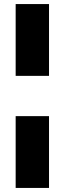

<svg xmlns="http://www.w3.org/2000/svg" viewBox="-20 -763 318 944"><path d="M57 -390V-743H221V-390ZM57 161V-192H221V161Z"/></svg>

Font: Saira SemiCondensed Black
Style: Regular
Weight: 900
Width: 4
Designer: Hector Gatti with collaboration of the Omnibus-Type team
Foundry: Omnibus-Type
Version: Version 1.101